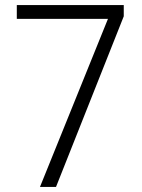

<svg xmlns="http://www.w3.org/2000/svg" viewBox="-20 -734 556 754"><path d="M137 0H200L466 -670V-714H46V-660H404Z"/></svg>

Font: Noto Sans Bengali SemiCondensed Light
Style: Regular
Weight: 300
Width: 4
Designer: Joana Ranito - Universal Thirst; Jelle Bosma - Monotype Design Team
Foundry: Universal Thirst ehf.
Version: Version 3.000